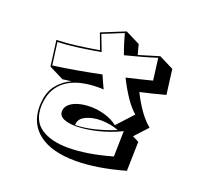

<svg xmlns="http://www.w3.org/2000/svg" viewBox="-148 -989 1297 1233"><g transform="rotate(20 500.0 -372.0)"><path d="M821 22Q725 49 642 62Q559 75 489 75Q326 75 239 9.5Q152 -56 152 -176Q152 -181 152.5 -186.5Q153 -192 153 -197Q158 -276 196.5 -324Q235 -372 291 -397L231 -389L131 -439L108 -613Q174 -615 247 -624.5Q320 -634 394 -647L354 -754L514 -819L614 -769Q618 -751 622.5 -734.5Q627 -718 632 -701L771 -743L871 -693L893 -523Q848 -511 806.5 -500.5Q765 -490 723 -481Q751 -424 785.5 -374Q820 -324 863 -288L782 -200L826 -178ZM715 -211Q672 -189 619 -171.5Q566 -154 512.5 -144.5Q459 -135 414 -135Q364 -135 331 -149Q298 -163 298 -195V-198Q300 -226 323 -245.5Q346 -265 383 -275Q420 -285 463 -285Q512 -285 561.5 -270.5Q611 -256 648 -227L748 -336Q709 -370 673.5 -423.5Q638 -477 608 -538Q654 -548 697.5 -559Q741 -570 781 -580L762 -729Q719 -715 664 -699.5Q609 -684 549 -669Q535 -707 524.5 -741Q514 -775 506 -805L366 -748Q377 -720 387.5 -692.5Q398 -665 408 -639Q330 -625 255 -615Q180 -605 119 -603L139 -450Q215 -460 297.5 -474.5Q380 -489 462 -506Q473 -482 482.5 -460Q492 -438 502 -418Q492 -419 482.5 -419Q473 -419 462 -419Q408 -419 356.5 -408Q305 -397 263 -371.5Q221 -346 194.5 -303Q168 -260 163 -196Q163 -192 162.5 -187.5Q162 -183 162 -178Q162 -79 230 -33.5Q298 12 414 12Q543 12 711 -36ZM408 -141Q464 -141 536.5 -158.5Q609 -176 676 -204Q647 -215 616 -220.5Q585 -226 555 -226Q497 -226 453.5 -205.5Q410 -185 408 -147Z"/></g></svg>

Font: Rampart One
Style: Regular
Weight: 400
Designer: Fontworks Inc.
Foundry: Fontworks Inc.
Version: Version 1.100